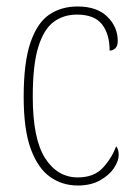

<svg xmlns="http://www.w3.org/2000/svg" viewBox="-20 -562 417 592"><path d="M220 10Q172 10 134.5 -16.5Q97 -43 75 -102.5Q53 -162 53 -263Q53 -370 74 -431Q95 -492 132 -517Q169 -542 219 -542Q279 -542 311 -510.5Q343 -479 343 -436Q343 -420 335.5 -413Q328 -406 318 -406Q318 -457 294.5 -487Q271 -517 217 -517Q176 -517 145.5 -494.5Q115 -472 98 -417Q81 -362 81 -264Q81 -134 119 -74.5Q157 -15 220 -15Q270 -15 297.5 -45Q325 -75 338 -111Q346 -102 346 -84Q346 -66 331.5 -44Q317 -22 288.5 -6Q260 10 220 10Z"/></svg>

Font: Noto Serif Sinhala Condensed Thin
Style: Regular
Weight: 100
Width: 3
Designer: Jelle Bosma - Monotype Design Team
Foundry: Monotype Imaging Inc.
Version: Version 2.007; ttfautohint (v1.8.4.7-5d5b)